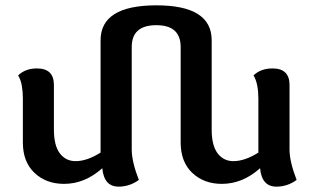

<svg xmlns="http://www.w3.org/2000/svg" viewBox="-20 -676 1153 713"><path d="M560.5 -582.5Q469.2 -582.5 469.2 -501.5V-120.1Q469.2 -76.2 495.6 -7.8Q461.4 17.1 420.4 17.1Q366.2 17.1 359.9 -51.3Q294.9 6.8 217.8 6.8Q151.4 6.8 108.2 -33.9Q64.9 -74.7 64.9 -147V-311Q64.9 -335.9 61 -357.9Q57.1 -379.9 47.4 -396Q74.2 -421.9 117.2 -421.9Q180.2 -421.9 180.2 -360.4V-194.8Q180.2 -135.7 202.1 -106.7Q224.1 -77.6 260.7 -77.6Q303.2 -77.6 353.5 -109.4V-526.4Q353.5 -656.2 561 -656.2Q766.1 -656.2 766.1 -526.4V-194.8Q766.1 -135.7 788.1 -106.7Q810.1 -77.6 846.7 -77.6Q889.2 -77.6 939.5 -109.4V-311Q939.5 -335.9 935.3 -357.9Q931.2 -379.9 921.4 -396Q948.2 -421.9 992.2 -421.9Q1055.2 -421.9 1055.2 -360.4V-120.1Q1055.2 -76.2 1081.5 -7.8Q1047.4 17.1 1006.3 17.1Q952.1 17.1 945.8 -51.3Q880.9 6.8 803.7 6.8Q737.3 6.8 694.1 -33.9Q650.9 -74.7 650.9 -147V-501.5Q650.9 -582.5 560.5 -582.5Z"/></svg>

Font: ALMAS
Style: Bold
Weight: 700
Designer: ALMAS Font/ by Husham Jawad Kadhim, derived from the Bainsely font by/ Paul James MIller
Foundry: High-Logic / Made with FontCreator
Version: Version 1.411;September 19, 2021;FontCreator 14.0.0.2814 32-